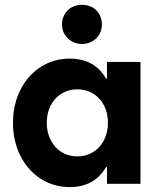

<svg xmlns="http://www.w3.org/2000/svg" viewBox="-20 -760 660 794"><path d="M269 13.7Q201.7 13.7 147.9 -21Q94.2 -55.7 64 -116.5Q33.7 -177.2 33.7 -252Q33.7 -327.1 64 -387.7Q94.2 -448.2 147.9 -482.9Q201.7 -517.6 269 -517.6Q329.1 -517.6 370.8 -488.5Q412.6 -459.5 434.6 -400.1Q456.5 -340.8 456.5 -252L406.7 -435.1H468.3V-68.8H406.7L456.5 -252Q456.5 -163.1 434.6 -104Q412.6 -44.9 370.8 -15.6Q329.1 13.7 269 13.7ZM426.3 -252Q426.3 -292.5 410.2 -324Q394 -355.5 365.2 -373Q336.4 -390.6 299.8 -390.6Q263.2 -390.6 234.6 -373Q206.1 -355.5 189.7 -324Q173.3 -292.5 173.3 -252Q173.3 -212.4 189.7 -180.7Q206.1 -148.9 234.6 -131.1Q263.2 -113.3 299.8 -113.3Q336.4 -113.3 365.2 -131.1Q394 -148.9 410.2 -180.4Q426.3 -211.9 426.3 -252ZM422.4 0V-101.6L444.3 -252L422.4 -385.7V-503.9H561V0ZM236.3 -659.2Q236.3 -682.1 247.3 -700.9Q258.3 -719.7 277.1 -730Q295.9 -740.2 318.8 -740.2Q342.3 -740.2 361.3 -730Q380.4 -719.7 390.9 -700.9Q401.4 -682.1 401.4 -659.2Q401.4 -636.2 390.9 -617.9Q380.4 -599.6 361.3 -588.9Q342.3 -578.1 318.8 -578.1Q295.9 -578.1 277.1 -588.9Q258.3 -599.6 247.3 -617.9Q236.3 -636.2 236.3 -659.2Z"/></svg>

Font: Wanted Sans Variable
Style: Regular
Weight: 400
Designer: Original Design by Kil Hyung-jin and Kang Hanbin, Wanted Lab, Inc; Hangeul from Source Han Sans by Jang Soo-young and Ka
Foundry: Wanted Lab, Inc.
Version: Version 1.003;Glyphs 3.2 (3227)